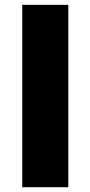

<svg xmlns="http://www.w3.org/2000/svg" viewBox="-20 -784 378 804"><path d="M266.1 -763.7H73.2V0H266.1Z"/></svg>

Font: Estedad Black
Style: Regular
Weight: 900
Designer: Amin Abedi
Version: Version 7.3